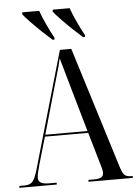

<svg xmlns="http://www.w3.org/2000/svg" viewBox="-61 -977 730 1024"><g transform="rotate(-5 304.0 -465.5)"><path d="M1 0V-10H30Q58 -10 72 -25.5Q86 -41 100 -89L280 -714H341L545 -59Q554 -30 565 -20Q576 -10 600 -10H608V0H371V-10H398Q429 -10 440.5 -17.5Q452 -25 452 -41Q452 -52 448 -67Q444 -82 439 -98L392 -260H160L117 -112Q112 -92 107.5 -74.5Q103 -57 103 -45Q103 -26 117 -18Q131 -10 164 -10H201V0ZM163 -270H389L321 -507Q302 -574 292 -609.5Q282 -645 275 -669Q269 -642 264 -623.5Q259 -605 253 -585.5Q247 -566 239 -537ZM246 -771Q222 -792 192 -820.5Q162 -849 135.5 -876.5Q109 -904 96 -921L98 -931H188Q200 -897 219.5 -855Q239 -813 257 -781L256 -771ZM409 -771Q385 -792 355 -820.5Q325 -849 298.5 -876.5Q272 -904 259 -921L261 -931H351Q363 -897 382.5 -855Q402 -813 420 -781L419 -771Z"/></g></svg>

Font: Noto Serif Display Condensed
Style: Regular
Weight: 400
Width: 3
Designer: Monotype Design Team
Foundry: Monotype Imaging Inc.
Version: Version 2.009